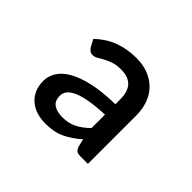

<svg xmlns="http://www.w3.org/2000/svg" viewBox="-84 -838 536 536"><g transform="rotate(45 184.0 -570.0)"><path d="M238.5 -551Q203.5 -549.5 179.5 -545.2Q155.5 -541 140.5 -534.2Q125.5 -527.5 118.8 -518.8Q112 -510 112 -499.5Q112 -478.5 125.2 -470Q138.5 -461.5 158.5 -461.5Q184 -461.5 202.5 -471Q221 -480.5 238.5 -498ZM66 -677.5Q91.5 -702 122 -713.5Q152.5 -725 189 -725Q216 -725 237 -716.5Q258 -708 272.5 -693Q287 -678 294.5 -657Q302 -636 302 -610.5V-420H272Q263 -420 258.5 -422.8Q254 -425.5 250 -434.5L244 -459Q232 -448.5 220.2 -440.5Q208.5 -432.5 196.2 -426.8Q184 -421 169.8 -418.2Q155.5 -415.5 138.5 -415.5Q119.5 -415.5 103.5 -420.5Q87.5 -425.5 75.5 -435.8Q63.5 -446 56.8 -461Q50 -476 50 -496.5Q50 -513.5 59.5 -530.2Q69 -547 91.2 -560.5Q113.5 -574 149.5 -582.5Q185.5 -591 238.5 -592V-610.5Q238.5 -642 224.2 -657Q210 -672 181.5 -672Q162.5 -672 149.8 -667.5Q137 -663 127.8 -657.8Q118.5 -652.5 111.2 -648.2Q104 -644 96 -644Q89 -644 84.5 -648Q80 -652 77 -656.5Z"/></g></svg>

Font: Lato
Style: Regular
Weight: 400
Designer: Lukasz Dziedzic with Adam Twardoch and Botio Nikoltchev
Foundry: tyPoland Lukasz Dziedzic
Version: Version 2.015; 2015-08-06; http://www.latofonts.com/